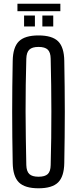

<svg xmlns="http://www.w3.org/2000/svg" viewBox="-20 -996 410 1023"><path d="M185.2 7.2Q112.6 7.2 80.8 -24.2Q49 -55.6 47.7 -127.8Q46.3 -197.9 45.6 -265.4Q44.9 -332.9 44.9 -399.9Q44.9 -466.9 45.6 -534.4Q46.3 -601.9 47.7 -672Q49 -744.5 80.8 -775.9Q112.6 -807.2 185.2 -807.2Q257.9 -807.2 289.7 -775.9Q321.4 -744.5 322.5 -672Q323.7 -601.7 324.5 -534Q325.3 -466.3 325.3 -399.6Q325.3 -332.8 324.5 -265.3Q323.7 -197.9 322.5 -127.8Q321.4 -55.6 289.7 -24.2Q257.9 7.2 185.2 7.2ZM185.2 -54.4Q219.5 -54.4 234.5 -68.6Q249.5 -82.9 250 -116.5Q252.1 -188.6 252.9 -259.9Q253.7 -331.2 253.7 -402.1Q253.7 -472.9 252.7 -543.3Q251.7 -613.6 250 -683.3Q249.5 -717.2 234.4 -731.6Q219.3 -746 185.2 -746Q151.5 -746 136.4 -731.6Q121.2 -717.2 120.2 -683.3Q118.2 -613.6 117.2 -543.3Q116.1 -472.9 116.3 -402.1Q116.5 -331.2 117.6 -259.9Q118.6 -188.6 120.2 -116.5Q121.2 -82.9 136.4 -68.6Q151.5 -54.4 185.2 -54.4ZM205.7 -855V-913.1H263.7V-855ZM108.3 -855V-913.1H166V-855ZM72.9 -976.2H301.6V-936.2H72.9Z"/></svg>

Font: Big Shoulders Display SC Thin
Style: Regular
Weight: 100
Designer: Patric King
Foundry: XO Type Co
Version: Version 2.002